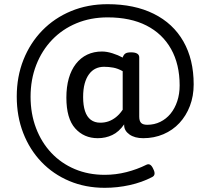

<svg xmlns="http://www.w3.org/2000/svg" viewBox="-20 -714 990 917"><path d="M297 -248Q297 -299 308.5 -339.5Q320 -380 342.5 -409Q365 -438 396.5 -453Q428 -468 467 -468Q490 -468 517 -459.5Q544 -451 566 -439L567 -443Q571 -453 579 -458.5Q587 -464 606 -464Q625 -464 635 -458Q645 -452 645 -440V-157Q645 -136 654 -127Q663 -118 683 -118Q717 -118 745.5 -132Q774 -146 794.5 -171Q815 -196 826.5 -230.5Q838 -265 838 -306Q838 -407 797 -480Q756 -553 679.5 -592Q603 -631 494 -631Q413 -631 345.5 -603Q278 -575 229 -524Q180 -473 153 -403.5Q126 -334 126 -252Q126 -171 152 -102.5Q178 -34 225 16Q272 66 337 93.5Q402 121 480 121Q533 121 584 108Q635 95 679 73Q699 63 712 93Q727 122 706 132Q658 157 599.5 170Q541 183 480 183Q388 183 311 150.5Q234 118 178 59.5Q122 1 91 -78.5Q60 -158 60 -253Q60 -348 92 -428.5Q124 -509 182 -568.5Q240 -628 319.5 -661Q399 -694 494 -694Q622 -694 714.5 -648Q807 -602 856 -516Q905 -430 905 -311Q905 -255 887 -208Q869 -161 837 -126.5Q805 -92 760.5 -73Q716 -54 664 -54Q623 -54 598 -72Q573 -90 573 -116Q573 -117 573 -118Q573 -119 573 -120Q548 -84 516 -69Q484 -54 447 -54Q381 -54 339 -101Q297 -148 297 -248ZM377 -250Q377 -211 386 -183.5Q395 -156 413.5 -142Q432 -128 459 -128Q480 -128 498.5 -134.5Q517 -141 534 -154.5Q551 -168 566 -190V-374Q543 -387 521 -391Q499 -395 477 -395Q455 -395 437 -386.5Q419 -378 405.5 -360Q392 -342 384.5 -315Q377 -288 377 -250Z"/></svg>

Font: Playwrite ID
Style: Regular
Weight: 400
Designer: Veronika Burian, José Scaglione
Foundry: TypeTogether
Version: Version 1.002